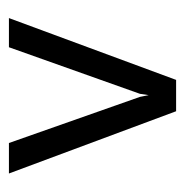

<svg xmlns="http://www.w3.org/2000/svg" viewBox="-12 -412 424 441"><g transform="rotate(-90 200.5 -192.0)"><path d="M165 0 22 -384H92L198 -83L202 -63L205 -83L312 -384H379L237 0Z"/></g></svg>

Font: Cambay Devanagari
Style: Regular
Weight: 400
Designer: Pooja Saxena
Foundry: Pooja Saxena
Version: Version 1.180;PS 001.180;hotconv 1.0.70;makeotf.lib2.5.58329